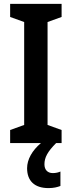

<svg xmlns="http://www.w3.org/2000/svg" viewBox="-20 -734 368 985"><path d="M208 109C208 74 224 44 268 0H296V-67L224 -93V-621L296 -647V-714H32V-647L104 -621V-93L32 -67V0H190C145 38 119 84 119 129C119 193 156 231 229 231C255 231 275 226 290 220V146C281 150 268 154 251 154C224 154 208 137 208 109Z"/></svg>

Font: Noto Sans Arabic UI Cn SmBd
Style: Regular
Weight: 600
Width: 3
Designer: Monotype Design Team, Nadine Chahine and Nizar Qandah
Foundry: Monotype Imaging Inc.
Version: Version 2.010